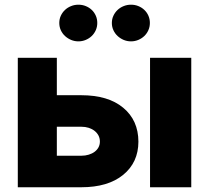

<svg xmlns="http://www.w3.org/2000/svg" viewBox="-20 -789 881 809"><path d="M55 -545.5H219.5V-387.8H322.4Q435.7 -387.8 498.9 -335.2Q562.9 -282.3 563.2 -192.1Q562.9 -104.4 498.9 -52.2Q435 0 322.4 0H55ZM612.2 -545.5H785.9V0H612.2ZM310.4 -769.2Q327.1 -769.2 341.4 -763.3Q355.8 -757.5 366.7 -747.2Q377.5 -736.9 383.7 -722.8Q389.9 -708.8 389.9 -692.1Q389.9 -675.8 383.5 -661.6Q377.1 -647.4 366.3 -637.1Q355.5 -626.8 340.9 -620.7Q326.3 -614.7 310.4 -614.7Q294.4 -614.7 279.8 -620.7Q265.3 -626.8 254.1 -637.1Q242.9 -647.4 236.3 -661.6Q229.8 -675.8 229.8 -692.1Q229.8 -708.8 236.3 -722.8Q242.9 -736.9 253.9 -747.2Q264.9 -757.5 279.5 -763.3Q294 -769.2 310.4 -769.2ZM532 -769.2Q548.7 -769.2 563 -763.3Q577.4 -757.5 588.2 -747.2Q599.1 -736.9 605.3 -722.8Q611.5 -708.8 611.5 -692.1Q611.5 -675.8 605.1 -661.6Q598.7 -647.4 587.9 -637.1Q577.1 -626.8 562.5 -620.7Q547.9 -614.7 532 -614.7Q516 -614.7 501.4 -620.7Q486.9 -626.8 475.7 -637.1Q464.5 -647.4 457.9 -661.6Q451.3 -675.8 451.3 -692.1Q451.3 -708.8 457.9 -722.8Q464.5 -736.9 475.5 -747.2Q486.5 -757.5 501.1 -763.3Q515.6 -769.2 532 -769.2ZM219.5 -132.8H322.4Q339.5 -132.8 353.9 -137.3Q368.3 -141.7 378.7 -149.5Q389.2 -157.3 395.1 -168.3Q400.9 -179.3 400.9 -192.5Q400.9 -206.3 395.1 -217.7Q389.2 -229 378.7 -237.4Q368.3 -245.7 353.9 -250.4Q339.5 -255 322.4 -255H219.5Z"/></svg>

Font: Inter P Extra Bold
Style: Regular
Weight: 800
Designer: Rasmus Andersson
Foundry: rsms
Version: Version 3.018;git-588b23468